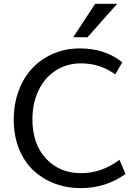

<svg xmlns="http://www.w3.org/2000/svg" viewBox="-20 -978 723 1009"><path d="M364.7 -782.2 480 -958H595.7L439.9 -782.2ZM402.3 10.7Q331.5 10.7 268.6 -12.9Q205.6 -36.6 157.2 -80.8Q108.9 -125 80.6 -194.3Q52.2 -263.7 52.2 -349.6Q52.2 -432.6 78.9 -503.2Q105.5 -573.7 151.9 -621.8Q198.2 -669.9 262 -696.8Q325.7 -723.6 398.9 -723.6Q533.2 -723.6 622.6 -650.4L585.4 -586.9Q506.8 -645 405.8 -645Q329.6 -645 271 -606.2Q212.4 -567.4 181.4 -500.5Q150.4 -433.6 150.4 -350.6Q150.4 -221.2 221.9 -144.5Q293.5 -67.9 406.7 -67.9Q514.2 -67.9 607.9 -138.2L639.2 -64Q537.1 10.7 402.3 10.7Z"/></svg>

Font: Muli
Style: Regular
Weight: 400
Designer: Vernon Adams
Foundry: newtypography
Version: Version 2; ttfautohint (v1.00rc1.6-4cba) -l 8 -r 50 -G 200 -